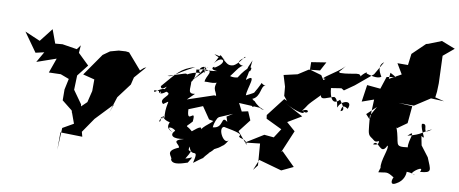

<svg xmlns="http://www.w3.org/2000/svg" viewBox="-53 -872 2631 1100"><g transform="rotate(5 1262.0 -322.0)"><path d="M367 -513 283 -534H241L219 -615L151 -542L65 -588L133 -472L183 -479L142 -420L257 -449L219 -366L288 -362L336 -339L317 -277L312 -214L368 -161L388 -86L323 -56L306 71L315 -30L442 -16L437 -44L503 -124L606 -215L583 -166L622 -259L693 -338L707 -380L773 -444L759 -439L738 -423L667 -521L648 -525L607 -526L558 -517L517 -493L416 -372L482 -349L476 -282L452 -211L471 -230L368 -147L421 -162L419 -200L372 -280L382 -363L440 -425L381 -493L388 -537Z M1064 -317C1008 -311 1047 -360 1034 -408C1002 -361 1060 -371 1060 -457C1090 -453 1175 -494 1089 -460C1182 -467 1110 -424 1113 -390C1121 -398 1202 -368 1197 -420C1147 -338 1196 -350 1183 -295C1173 -281 1234 -259 1225 -299L1229 -309L1174 -318L1020 -281ZM1262 -173C1221 -213 1248 -133 1182 -135C1192 -197 1242 -218 1188 -191C1194 -164 1146 -153 1116 -118C1122 -148 1062 -98 1064 -102C1028 -142 1019 -114 1065 -158C1081 -245 1029 -130 1034 -226L1116 -251L1157 -178L1182 -171L1212 -196L1340 -238L1320 -287L1441 -270L1453 -262C1489 -261 1444 -253 1406 -308C1375 -235 1437 -286 1393 -317C1444 -332 1434 -400 1463 -399C1418 -407 1465 -442 1400 -352C1441 -378 1413 -354 1355 -334C1357 -376 1415 -471 1348 -422C1348 -437 1358 -441 1376 -539C1378 -533 1320 -458 1367 -474C1388 -512 1349 -499 1299 -432C1236 -421 1227 -486 1195 -378C1285 -453 1302 -510 1334 -499C1315 -500 1265 -517 1333 -549C1335 -569 1306 -512 1268 -499C1219 -489 1226 -539 1155 -553C1195 -525 1184 -546 1218 -522C1178 -560 1201 -564 1157 -501C1199 -553 1246 -515 1160 -475C1172 -493 1120 -465 1180 -458C1102 -450 1142 -481 1040 -392C1133 -482 1106 -510 1106 -439C1142 -508 1039 -464 1092 -431C1074 -460 947 -401 1013 -417C1005 -437 1004 -427 898 -406C926 -401 928 -417 1052 -470C968 -454 948 -424 865 -344C869 -306 919 -371 889 -329C854 -333 822 -288 831 -319C840 -313 879 -320 866 -301C858 -354 839 -273 899 -315C947 -300 851 -274 887 -243C939 -273 904 -262 901 -177C921 -169 850 -141 925 -186C841 -148 887 -118 881 -164C921 -189 866 -164 934 -142C914 -108 938 -97 956 -85C901 -126 961 -114 969 -96C935 -69 961 -47 1024 -54C944 -39 1002 -23 999 -2C912 25 971 54 960 70C971 104 1036 83 1057 79C1094 28 1078 53 1041 57C1100 -22 1040 38 1060 -14C1072 58 1120 -21 1087 78C1199 7 1096 84 1176 11C1133 34 1181 13 1201 -11C1282 -42 1232 -48 1238 -62C1216 -37 1241 -4 1284 -77C1259 -25 1207 -135 1246 -143C1329 -120 1354 -109 1337 -98C1338 -80 1378 -92 1384 -51L1331 -126L1393 -193L1376 -244L1320 -237L1255 -203Z M1766 -513 1701 -512 1640 -480 1560 -469 1574 -403V-350L1592 -323L1576 -332L1484 -232L1485 -211L1574 -158L1535 -108L1480 -118L1373 -64L1460 -66L1459 60L1433 88L1464 28L1594 77L1664 51L1592 -34L1585 -28L1651 -153L1604 -202L1687 -242L1584 -310C1656 -260 1709 -252 1690 -271C1725 -251 1729 -298 1682 -273C1727 -320 1687 -291 1783 -372C1785 -341 1821 -363 1860 -369C1886 -359 1879 -301 1884 -312C1900 -352 1973 -363 1943 -308C1939 -307 1911 -343 1903 -291C1921 -295 1927 -304 1895 -356C1852 -318 1837 -365 1837 -418L1897 -422L1912 -411L1971 -445L2076 -518L2128 -592C2123 -588 2085 -574 2119 -508C2097 -492 2051 -512 2033 -519C2045 -541 1977 -490 1998 -482C2010 -534 1963 -502 1879 -509C1873 -532 1843 -477 1911 -551C1868 -509 1750 -464 1802 -468C1770 -447 1716 -412 1823 -398L1775 -487L1708 -513L1711 -556L1798 -562Z M2202 -513 2149 -509 2119 -439 2042 -453 2019 -356 2089 -374 2074 -257 2051 -287 2109 -333 2073 -280C2074 -192 2070 -174 2089 -158C2122 -133 2104 -124 2174 -154C2101 -193 2174 -109 2105 -118C2134 -158 2151 -50 2188 -118C2203 -108 2153 -27 2160 14C2195 -17 2173 -29 2149 39C2197 39 2196 27 2239 61C2231 69 2217 112 2257 93C2301 75 2310 37 2311 22C2353 26 2376 49 2342 29C2337 20 2414 -27 2387 16C2460 17 2446 1 2424 -71L2383 -136L2377 -190C2413 -159 2368 -223 2374 -259C2421 -270 2365 -186 2435 -233C2373 -211 2385 -199 2297 -184C2353 -232 2301 -157 2305 -118C2220 -114 2257 -132 2230 -227L2234 -222L2292 -256L2310 -355L2230 -367L2319 -359L2413 -409L2489 -399L2437 -417L2444 -450L2450 -499L2458 -658L2524 -704L2447 -742L2370 -719L2358 -717L2279 -653L2265 -588L2204 -593L2234 -531L2155 -496L2146 -404L2169 -535Z"/></g></svg>

Font: Hussar Lance
Style: Italic
Weight: 700
Foundry: Cannot Into Space Fonts, PlusOne Fonts
Version: Version 2.27